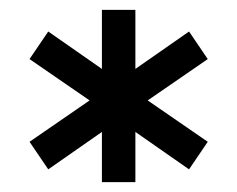

<svg xmlns="http://www.w3.org/2000/svg" viewBox="-20 -685 482 390"><path d="M280 -481 402 -397 364 -341 255 -417V-315H187V-417L78 -341L40 -397L162 -481L40 -565L78 -621L187 -545V-665H255V-545L364 -621L402 -565Z"/></svg>

Font: Sulphur Point
Style: Regular
Weight: 400
Designer: Noponies / Dale Sattler
Foundry: Noponies
Version: Version 1.000; ttfautohint (v1.8)